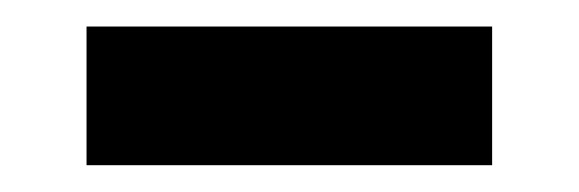

<svg xmlns="http://www.w3.org/2000/svg" viewBox="-20 -329 434 144"><path d="M44.9 -205.1V-309.1H349.1V-205.1Z"/></svg>

Font: Lorenzo Sans Medium
Style: Regular
Weight: 500
Foundry: Intel Corporation
Version: Version 1.00; ttfautohint (v1.5)